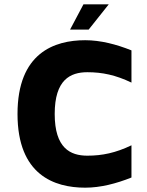

<svg xmlns="http://www.w3.org/2000/svg" viewBox="-20 -861 682 888"><path d="M384 -527C453 -527 515 -514 588 -479V-628C518 -656 445 -675 374 -675C231 -675 61 -616 61 -334C61 -52 231 7 374 7C445 7 518 -12 588 -40V-189C515 -154 453 -141 384 -141C305 -141 233 -176 233 -334C233 -492 305 -527 384 -527ZM304 -724H390L483 -841H366Z"/></svg>

Font: Maven Pro
Style: Black
Weight: 900
Designer: Joe Prince
Foundry: Joe Prince
Version: Version 1.003